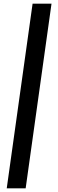

<svg xmlns="http://www.w3.org/2000/svg" viewBox="-20 -766 316 1040"><path d="M16.5 254H119L259 -746H156.5Z"/></svg>

Font: HK Grotesk ExtraBold
Style: Italic
Weight: 800
Italic angle: -16°
Designer: Alfredo Marco Pradil
Foundry: Hanken Design Co.
Version: Version 3.001;FEAKit 1.0